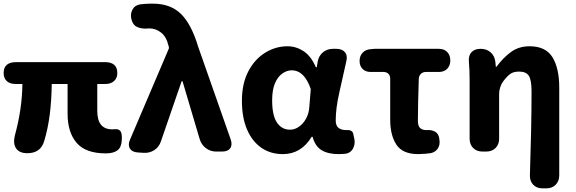

<svg xmlns="http://www.w3.org/2000/svg" viewBox="-25 -832 3160 1054"><path d="M125 9Q82 9 64 -16.5Q46 -42 56 -86Q76 -159 86.5 -229Q97 -299 98 -371H60Q29 -371 12 -387Q-5 -403 -5 -431Q-5 -491 64 -491H551Q619 -491 619 -431Q619 -403 601 -387Q583 -371 554 -371H509V-223Q509 -122 591 -122Q598 -122 603 -122.5Q608 -123 612 -123Q626 -123 635 -113.5Q644 -104 644 -75Q644 -26 621.5 -8Q599 10 556 10Q445 10 395.5 -48Q346 -106 346 -208V-371H259Q258 -280 248 -202.5Q238 -125 218 -59Q199 9 125 9Z M858 -55Q848 -25 822 -8Q796 9 764 7L732 5Q700 3 688 -17Q676 -37 689 -66L900 -561Q902 -563 902 -567.5Q902 -572 902 -575L899 -584Q889 -629 860 -652.5Q831 -676 795 -676Q782 -676 780 -675Q750 -674 727.5 -684Q705 -694 697 -724Q689 -753 701.5 -778Q714 -803 744 -808Q748 -809 768 -810.5Q788 -812 814 -812Q911 -812 968.5 -755.5Q1026 -699 1063 -575L1241 -68Q1252 -37 1239 -18.5Q1226 0 1194 0H1162Q1130 0 1105 -19Q1080 -38 1071 -69L977 -386H972Z M1528 14Q1460 14 1409.5 -21Q1359 -56 1331 -121.5Q1303 -187 1303 -279Q1303 -373 1338 -440Q1373 -507 1430.5 -542.5Q1488 -578 1553 -578Q1600 -578 1641 -551.5Q1682 -525 1709 -463H1714L1719 -494Q1725 -526 1748 -545Q1771 -564 1803 -564H1821Q1853 -564 1868.5 -545.5Q1884 -527 1876 -495Q1856 -406 1837 -321Q1818 -236 1818 -171Q1818 -141 1834 -129.5Q1850 -118 1873 -118Q1877 -118 1877.5 -118Q1878 -118 1879 -118Q1893 -119 1903 -113.5Q1913 -108 1915 -93L1921 -65Q1925 -38 1912 -15Q1899 8 1872 12Q1869 12 1859.5 13Q1850 14 1834 14Q1776 14 1740.5 -7.5Q1705 -29 1691 -81H1686Q1628 14 1528 14ZM1567 -120Q1593 -120 1616.5 -136.5Q1640 -153 1655.5 -181.5Q1671 -210 1673 -245L1681 -343Q1646 -446 1576 -446Q1550 -446 1525 -428.5Q1500 -411 1484.5 -375Q1469 -339 1469 -281Q1469 -198 1495.5 -159Q1522 -120 1567 -120Z M2271 14Q2185 14 2151 -38Q2117 -90 2117 -175V-400Q2117 -417 2107 -427Q2097 -437 2080 -437H2009Q1982 -437 1965.5 -453.5Q1949 -470 1949 -497Q1949 -525 1965.5 -542.5Q1982 -560 2009 -562L2032 -564H2384Q2413 -564 2430 -546.5Q2447 -529 2447 -500Q2447 -472 2430 -454.5Q2413 -437 2384 -437H2313Q2297 -437 2286 -427Q2275 -417 2274 -400Q2272 -336 2270.5 -279Q2269 -222 2269 -169Q2269 -140 2281.5 -129Q2294 -118 2313 -118Q2319 -118 2320.5 -118Q2322 -118 2323 -118Q2347 -119 2364.5 -108.5Q2382 -98 2386 -74L2387 -66Q2392 -38 2378.5 -17Q2365 4 2338 9Q2333 10 2310 12Q2287 14 2271 14Z M2953 202Q2921 202 2902 182Q2883 162 2884 130Q2888 8 2890.5 -111.5Q2893 -231 2893 -330Q2893 -393 2878 -416Q2863 -439 2825 -439Q2794 -439 2776.5 -426.5Q2759 -414 2737 -385Q2727 -372 2721 -353Q2715 -334 2715 -317V-71Q2715 -39 2695.5 -19.5Q2676 0 2644 0H2624Q2592 0 2572.5 -19.5Q2553 -39 2553 -71V-392Q2553 -426 2552 -445.5Q2551 -465 2549 -494Q2546 -526 2563 -545Q2580 -564 2614 -564Q2646 -564 2668 -545Q2690 -526 2694 -494L2697 -465H2700Q2737 -515 2780 -546.5Q2823 -578 2882 -578Q2971 -578 3008 -517.5Q3045 -457 3045 -351V130Q3045 162 3025.5 182Q3006 202 2974 202Z"/></svg>

Font: Chiron GoRound TC EB
Style: Regular
Weight: 700
Designer: Ryoko NISHIZUKA 西塚涼子 (kana, bopomofo & ideographs); Paul D. Hunt (Latin, Greek & Cyrillic); Sandoll Communications 산돌커뮤니
Foundry: Adobe
Version: Version 1.000;hotconv 1.1.1;makeotfexe 2.6.0